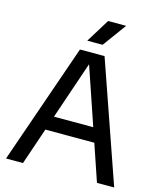

<svg xmlns="http://www.w3.org/2000/svg" viewBox="-135 -1045 961 1142"><g transform="rotate(15 345.0 -473.5)"><path d="M572 0 495 -226.5H193.5L116.5 0H12L269 -740H420.5L678 0ZM223 -314H465L344 -669.5ZM297.5 -802 387 -947H498L392 -802Z"/></g></svg>

Font: Encode Sans Medium
Style: Regular
Weight: 500
Designer: Multiple Designers
Foundry: Impallari Type
Version: Version 2.000